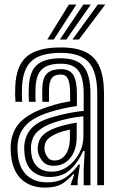

<svg xmlns="http://www.w3.org/2000/svg" viewBox="-20 -820 520 850"><path d="M410.5 0V-404Q410.5 -501.5 373.2 -543.8Q336 -586 249.5 -586Q160.5 -586 120.8 -550.9Q81 -515.8 77.5 -434.8Q77 -419.5 76.9 -402.8Q76.8 -386 78.2 -369.2H48.5Q47 -387 46.9 -401.4Q46.8 -415.8 47.5 -436Q51.2 -530 98.8 -570Q146.2 -610 249.5 -610Q318 -610 360 -589.1Q402 -568.2 421.2 -523Q440.5 -477.8 440.5 -404V0ZM209 -60Q247.8 -60 279.5 -82.6Q311.2 -105.2 330.2 -140.8Q349.2 -176.2 349.2 -214.8V-305Q321.8 -303.2 287.6 -296.1Q253.5 -289 220 -278Q173.2 -262.5 146.5 -238Q119.8 -213.5 117 -169.5Q116.8 -162.8 117.4 -155.9Q118 -149 118.2 -144.8Q121.8 -104 145.2 -82Q168.8 -60 209 -60ZM216.8 -86Q185.8 -86 169.4 -105.1Q153 -124.2 148 -147.5Q147.5 -150.5 147 -157Q146.5 -163.5 146.8 -166.5Q149.5 -201 169.6 -221.1Q189.8 -241.2 229 -255Q248.8 -262 272.8 -267.9Q296.8 -273.8 319.5 -277V-212Q319.5 -176.5 307.4 -147.9Q295.2 -119.2 272.2 -102.6Q249.2 -86 216.8 -86ZM221.2 -109.5Q243 -109.5 258.2 -122.5Q273.5 -135.5 281.5 -158Q289.5 -180.5 289.5 -209.2V-246.5Q271.2 -242.2 258.4 -238.5Q245.5 -234.8 238.5 -232Q205.2 -218.2 191.4 -204Q177.5 -189.8 177 -166.8Q177 -162 177 -158.1Q177 -154.2 178 -150Q181 -137.8 190.9 -123.6Q200.8 -109.5 221.2 -109.5ZM178.8 10.5Q114 10.5 74.4 -26.8Q34.8 -64 28.5 -137Q27.8 -146.2 27.2 -159.4Q26.8 -172.5 27.5 -180.2Q32.8 -241.8 70.9 -280.6Q109 -319.5 191.2 -346.8Q210.5 -353.2 224.1 -357.2Q237.8 -361.2 252.8 -364.5Q267.8 -367.8 290.5 -371.5V-404.2Q290.5 -450.2 281.1 -470.1Q271.8 -490 249.5 -490Q222.2 -490 210.4 -475.6Q198.5 -461.2 197.2 -429.5Q197 -424.2 196.8 -406Q196.5 -387.8 197.2 -369.2H167.5Q166.5 -391.5 166.9 -406.9Q167.2 -422.2 167.5 -432.8Q169.5 -479 190.2 -496.5Q211 -514 249.5 -514Q288 -514 304.2 -488.5Q320.5 -463 320.5 -404.2V-350.8Q283.5 -345.2 256.8 -339.1Q230 -333 201 -324Q127.2 -300.8 94.8 -266Q62.2 -231.2 57.5 -177.8Q57 -170.5 57.4 -159.2Q57.8 -148 58.5 -139.5Q63.8 -77.2 97.8 -45Q131.8 -12.8 188.5 -12.8Q240.8 -12.8 273 -35.9Q305.2 -59 327.2 -91.5H334L323.8 -22.5V0H294L293.5 -4L308.8 -48H303.2Q276.8 -18.5 250.5 -4Q224.2 10.5 178.8 10.5ZM350.5 0.2V-72L355 -151.5H348.2Q324.2 -98.2 289 -67.2Q253.8 -36.2 197.8 -36.5Q152 -36.8 122.4 -62.8Q92.8 -88.8 88.2 -142.2Q88 -147.2 87.4 -157.6Q86.8 -168 87.2 -174.5Q91.5 -221.8 119.6 -252.2Q147.8 -282.8 210.5 -301Q236.2 -308.5 260.8 -314.1Q285.2 -319.8 307.9 -323.5Q330.5 -327.2 350.5 -329V-404Q350.5 -475.8 327.2 -506.9Q304 -538 249.5 -538Q192.2 -538 166 -513.6Q139.8 -489.2 137.5 -433.5Q137 -419 136.8 -403Q136.5 -387 137.8 -369.2H108Q106.8 -388.5 106.9 -404.4Q107 -420.2 107.5 -434Q110.2 -502.5 143.2 -532.2Q176.2 -562 249.5 -562Q319.8 -562 350.1 -525.4Q380.5 -488.8 380.5 -404V0.2ZM189.5 -645 285 -800H318L218.2 -645ZM300.8 -645 413 -800H446L329.5 -645ZM245.2 -645 349 -800H382L273.8 -645Z"/></svg>

Font: Big Shoulders Inline Display Thin Black
Style: Regular
Weight: 900
Version: Version 2.002